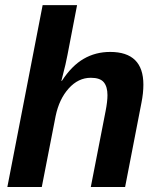

<svg xmlns="http://www.w3.org/2000/svg" viewBox="-20 -745 640 765"><path d="M226.6 -422.9Q266.1 -483.4 313.5 -510.7Q360.8 -538.1 418.9 -538.1Q551.3 -538.1 551.3 -407.7Q551.3 -374 543.5 -335L478.5 0H341.8L400.9 -303.2Q408.2 -340.8 408.2 -365.7Q408.2 -399.4 393.6 -417.2Q378.9 -435.1 341.8 -435.1Q292 -435.1 253.9 -392.8Q215.8 -350.6 201.7 -282.7L146.5 0H9.3L149.9 -724.6H287.1L249 -526.9Q242.7 -492.2 229 -440.4L224.6 -422.9Z"/></svg>

Font: Cousine
Style: Bold Italic
Weight: 700
Italic angle: -12°
Monospace: yes
Designer: Steve Matteson
Foundry: Ascender Corporation
Version: Version 1.20